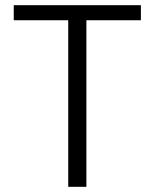

<svg xmlns="http://www.w3.org/2000/svg" viewBox="-20 -720 596 740"><path d="M243 0V-642H33V-700H523V-642H313V0Z"/></svg>

Font: DM Sans 9pt Light
Style: Regular
Weight: 300
Version: Version 4.004;gftools[0.9.30]